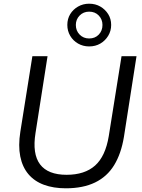

<svg xmlns="http://www.w3.org/2000/svg" viewBox="-20 -1009 768 1038"><path d="M336 9Q269 9 217.5 -10Q166 -29 133.5 -67.5Q101 -106 89.5 -163.5Q78 -221 90 -297L155 -705H237L172 -290Q154 -177 196.5 -120.5Q239 -64 340 -64Q438 -64 494 -114Q550 -164 568 -273L637 -705H718L650 -269Q635 -178 597 -116Q559 -54 494 -22.5Q429 9 336 9ZM462 -758Q429 -758 402 -773.5Q375 -789 359.5 -815.5Q344 -842 344 -874Q344 -907 359.5 -932.5Q375 -958 402 -973.5Q429 -989 462 -989Q496 -989 522.5 -973.5Q549 -958 565 -932.5Q581 -907 581 -874Q581 -842 565 -815.5Q549 -789 522.5 -773.5Q496 -758 462 -758ZM462 -801Q494 -801 514 -822Q534 -843 534 -874Q534 -904 514 -925Q494 -946 462 -946Q431 -946 410.5 -925Q390 -904 390 -874Q390 -843 410.5 -822Q431 -801 462 -801Z"/></svg>

Font: Nunito Sans 12pt ExtraLight 12pt
Style: Italic
Weight: 400
Italic angle: -9°
Version: Version 3.101;gftools[0.9.27]